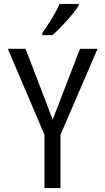

<svg xmlns="http://www.w3.org/2000/svg" viewBox="-20 -964 540 984"><path d="M197 -795V-784H249C290 -820 358 -893 383 -935V-944H286C265 -899 235 -849 197 -795ZM208 0H290V-273L480 -714H390L250 -351L111 -714H20L208 -273Z"/></svg>

Font: Noto Sans Mono ExtraCondensed
Style: Regular
Weight: 400
Width: 2
Designer: Monotype Design Team
Foundry: Monotype Imaging Inc.
Version: Version 2.014